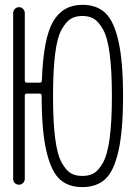

<svg xmlns="http://www.w3.org/2000/svg" viewBox="-20 -760 540 790"><path d="M365.7 -683.1Q346.7 -694.3 318.8 -694.3Q291 -694.3 272 -683.1Q252.9 -671.9 234.4 -640.1Q215.8 -608.4 207 -539.1Q198.2 -469.7 198.2 -364.7Q198.2 -259.8 207 -190.9Q215.8 -122.1 234.4 -89.8Q252.9 -57.6 272 -46.9Q291 -36.1 318.8 -36.1Q346.7 -36.1 365.7 -46.9Q384.8 -57.6 403.3 -89.8Q421.9 -122.1 431.2 -190.9Q440.4 -259.8 440.4 -364.7Q440.4 -469.7 431.2 -539.1Q421.9 -608.4 403.3 -640.1Q384.8 -671.9 365.7 -683.1ZM34.2 -24.4V-706.1Q34.2 -715.8 41 -723.1Q47.9 -730.5 58.1 -730.5Q68.4 -730.5 75.2 -723.1Q82 -715.8 82 -706.1V-428.7Q82 -419.9 90.8 -419.9H143.6Q151.4 -419.9 152.3 -428.7Q158.2 -601.6 198.2 -670.9Q238.3 -740.2 319.3 -740.2Q377 -740.2 412.6 -707.5Q448.2 -674.8 467.3 -591.3Q486.3 -507.8 486.3 -364.7Q486.3 -221.7 467.3 -138.2Q448.2 -54.7 412.6 -22.5Q377 9.8 318.8 9.8Q260.7 9.8 225.6 -22.5Q190.4 -54.7 170.9 -138.2Q151.4 -221.7 151.4 -365.2V-366.2Q151.4 -375 142.6 -375H90.8Q82 -375 82 -366.2V-24.4Q82 -14.6 75.2 -7.3Q68.4 0 58.1 0Q47.9 0 41 -6.8Q34.2 -13.7 34.2 -24.4Z"/></svg>

Font: Rounded Mgen+ 1m light
Style: Regular
Weight: 200
Designer: [Source Han Sans]
Ryoko NISHIZUKA  (kana & ideographs); Paul D. Hunt (Latin, Greek & Cyrillic); Wenlong ZHANG  (bopomofo
Version: Version 1.059.20150602